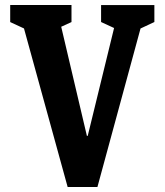

<svg xmlns="http://www.w3.org/2000/svg" viewBox="-20 -750 660 770"><path d="M65.7 -674 103.2 -623.4 20.9 -661.5V-730H266.7V-661.5L183.2 -623.4L218.1 -674L328.5 -205H331.8L447.4 -678.2L468.9 -623.2L385.4 -661.7V-729.8H599.1V-661.7L516.8 -623.2L555.1 -678.2L370.7 0H251.3Z"/></svg>

Font: Monaspace Xenon Var ExtraLight
Style: Regular
Weight: 200
Designer: Riley Cran and the Lettermatic Team
Version: Version 1.200 (Monaspace Xenon Var)